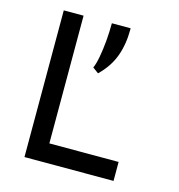

<svg xmlns="http://www.w3.org/2000/svg" viewBox="-105 -792 825 885"><g transform="rotate(15 308.0 -350.0)"><path d="M91 0V-700H185.5V-90.5H516V0ZM318.5 -460.5 290.5 -481Q299.5 -500 306.2 -536.2Q313 -572.5 316.8 -615.8Q320.5 -659 320.5 -700H410V-692Q410 -623 389 -565.8Q368 -508.5 318.5 -460.5Z"/></g></svg>

Font: Overpass Mono Light Medium
Style: Regular
Weight: 500
Monospace: yes
Version: Version 4.000